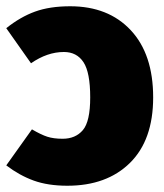

<svg xmlns="http://www.w3.org/2000/svg" viewBox="-33 -574 524 613"><path d="M456 -263Q456 -127 382 -54Q308 19 182 19Q120 19 74.5 2.5Q29 -14 -13 -46L69 -161Q98 -144 118 -137.5Q138 -131 167 -131Q208 -131 231.5 -158.5Q255 -186 255 -263Q255 -343 233.5 -375.5Q212 -408 171 -408Q118 -408 66 -372L-13 -484Q32 -520 79 -537Q126 -554 191 -554Q313 -554 384.5 -477.5Q456 -401 456 -263Z"/></svg>

Font: Fira Sans Condensed Black
Style: Regular
Weight: 900
Width: 3
Designer: Carrois Corporate & Edenspiekermann AG
Foundry: Carrois Corporate GbR & Edenspiekermann AG
Version: Version 4.203